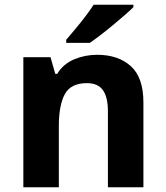

<svg xmlns="http://www.w3.org/2000/svg" viewBox="-20 -786 697 806"><path d="M388 -556Q476 -556 529 -508.5Q582 -461 582 -356V0H433V-319Q433 -378 412 -407.5Q391 -437 345 -437Q277 -437 252 -390.5Q227 -344 227 -257V0H78V-546H192L212 -476H220Q246 -518 291.5 -537Q337 -556 388 -556ZM540 -756Q526 -742 503 -722Q480 -702 453.5 -680Q427 -658 401.5 -638.5Q376 -619 357 -606H258V-619Q274 -638 295.5 -663.5Q317 -689 338 -716.5Q359 -744 373 -766H540Z"/></svg>

Font: Noto Sans Telugu
Style: Bold
Weight: 700
Designer: Jelle Bosma - Monotype Design Team
Foundry: Monotype Imaging Inc.
Version: Version 2.005; ttfautohint (v1.8.4.7-5d5b)